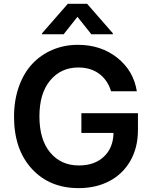

<svg xmlns="http://www.w3.org/2000/svg" viewBox="-20 -971 795 1001"><path d="M456.1 -792.5 383.8 -883.3 312 -792.5H199.2V-797.4L333.5 -951.2H434.1L568.4 -797.4V-792.5ZM559.1 -495.1Q541 -553.7 497.1 -586.4Q453.1 -619.1 388.2 -619.1Q297.9 -619.1 241.7 -551.8Q185.5 -484.4 185.5 -364.3Q185.5 -243.2 241.7 -175.8Q297.9 -108.4 391.1 -108.4Q473.1 -108.4 521.7 -154.3Q570.3 -200.2 571.8 -277.8H404.3V-380.9H699.2V-293.5Q699.2 -201.2 659.4 -132.1Q619.6 -63 549.8 -26.6Q480 9.8 390.1 9.8Q238.3 9.8 145.8 -91.1Q53.2 -191.9 53.2 -362.8Q53.2 -448.7 78.6 -519.8Q104 -590.8 148.4 -638.2Q192.9 -685.5 253.9 -711.4Q314.9 -737.3 386.2 -737.3Q506.3 -737.3 591.3 -669.9Q676.3 -602.5 693.4 -495.1Z"/></svg>

Font: Interop SemBd
Style: Regular
Weight: 600
Designer: Rasmus Andersson, Google, Jang Haemin
Foundry: jhaemin
Version: Version 1.007